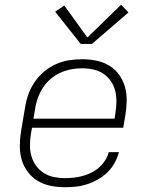

<svg xmlns="http://www.w3.org/2000/svg" viewBox="-20 -776 640 804"><path d="M252 8Q221 8 191.5 2Q162 -4 138 -18.5Q114 -33 96.5 -56Q79 -79 71 -106.5Q63 -134 63 -164.5Q63 -195 68 -226L85 -326Q89 -353 98.5 -380Q108 -407 124.5 -431.5Q141 -456 164 -475.5Q187 -495 213.5 -507Q240 -519 268 -523.5Q296 -528 324 -528Q324 -528 324 -528Q324 -528 324 -528Q354 -528 383.5 -522Q413 -516 437 -501.5Q461 -487 478 -464Q495 -441 503 -413Q511 -385 510.5 -355Q510 -325 505 -294L496 -241H114L110 -219Q106 -195 105.5 -171Q105 -147 111 -124.5Q117 -102 130 -83.5Q143 -65 162 -52.5Q181 -40 204.5 -35Q228 -30 252 -30Q270 -30 288.5 -32Q307 -34 325.5 -39Q344 -44 361.5 -52.5Q379 -61 394 -74Q409 -87 420 -104Q431 -121 435 -139H478Q472 -116 460 -94Q448 -72 430 -54.5Q412 -37 390 -24.5Q368 -12 345 -4.5Q322 3 298.5 5.5Q275 8 252 8ZM460 -279 463 -301Q467 -325 467.5 -349Q468 -373 462.5 -395.5Q457 -418 444 -436.5Q431 -455 412.5 -467.5Q394 -480 370.5 -485Q347 -490 323 -490Q300 -490 277 -485.5Q254 -481 232 -471Q210 -461 191 -444.5Q172 -428 159 -407.5Q146 -387 138 -364.5Q130 -342 127 -319L120 -279ZM318 -592 211 -727 249 -753 346 -619 487 -756 518 -724 365 -592Z"/></svg>

Font: Iosevka SS04 XLt Ex Obl
Style: Regular
Weight: 200
Width: 7
Italic angle: -9°
Monospace: yes
Designer: Belleve Invis
Foundry: Belleve Invis
Version: Version 19.0.0; ttfautohint (v1.8.4)